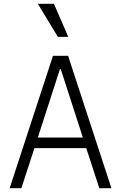

<svg xmlns="http://www.w3.org/2000/svg" viewBox="-20 -995 640 1015"><path d="M93 0 162 -212H436L505 0H569L340 -700H260L31 0ZM180 -268 297 -630H301L418 -268ZM286 -800 180 -975H265L341 -800Z"/></svg>

Font: CommitMonoV143 ExtLt
Style: Regular
Weight: 200
Monospace: yes
Designer: Eigil Nikolajsen
Foundry: Eigil Nikolajsen
Version: Version 1.143